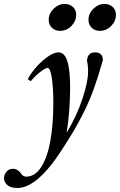

<svg xmlns="http://www.w3.org/2000/svg" viewBox="-107 -711 609 976"><path d="M399.9 -554.2Q375 -554.2 358.9 -570.1Q342.8 -585.9 342.8 -610.4Q342.8 -642.1 367.7 -666.5Q392.6 -690.9 423.8 -690.9Q449.7 -690.9 466.1 -675.5Q482.4 -660.2 482.4 -635.7Q482.4 -604 458.3 -579.1Q434.1 -554.2 399.9 -554.2ZM197.8 -554.2Q172.9 -554.2 156.7 -570.1Q140.6 -585.9 140.6 -610.4Q140.6 -642.1 165.5 -666.5Q190.4 -690.9 221.7 -690.9Q247.6 -690.9 263.9 -675.5Q280.3 -660.2 280.3 -635.7Q280.3 -604 256.1 -579.1Q231.9 -554.2 197.8 -554.2ZM-18.1 244.6Q-55.2 244.6 -71 228.3Q-86.9 211.9 -86.9 195.3Q-86.9 179.2 -75 163.1Q-63 147 -41 147Q-29.3 147 -18.1 153.8Q-6.8 160.6 -1.5 169.4Q9.8 187 25.9 187Q70.8 187 102.3 138.2Q133.8 89.4 148.9 5.6Q164.1 -78.1 164.1 -189Q164.1 -266.1 156.2 -315.9Q148.4 -365.7 135.3 -365.7Q125 -365.7 100.1 -347.2Q75.2 -328.6 49.3 -298.3L33.7 -308.6Q63.5 -362.8 111.3 -403.8Q159.2 -444.8 189.9 -444.8Q220.7 -444.8 235.1 -401.1Q249.5 -357.4 249.5 -260.3Q248.5 -137.7 231.4 -35.6Q283.2 -121.6 312 -208.7Q340.8 -295.9 340.8 -347.7Q340.8 -378.9 335 -402.8Q337.4 -424.8 347.4 -434.8Q357.4 -444.8 377.4 -444.8Q395.5 -444.8 405.8 -434.8Q416 -424.8 416 -405.8Q393.6 -325.2 371.1 -262.7Q348.6 -200.2 321.3 -145.3Q293.9 -90.3 271.7 -52.5Q249.5 -14.6 210.9 45.4Q83 244.6 -18.1 244.6Z"/></svg>

Font: Elstob SemiBold
Style: Italic
Weight: 600
Italic angle: -20°
Designer: Peter S. Baker
Version: Version 1.015